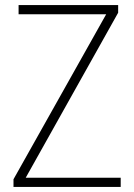

<svg xmlns="http://www.w3.org/2000/svg" viewBox="-20 -734 527 754"><path d="M454 0H33V-30L397 -678H53V-714H444V-684L81 -36H454Z"/></svg>

Font: Noto Sans Georgian SemiCondensed ExtraLight
Style: Regular
Weight: 200
Width: 4
Designer: Monotype Design Team, Akaki Razmadze
Foundry: Google LLC
Version: Version 2.005; ttfautohint (v1.8.4.7-5d5b)